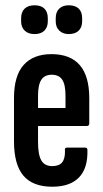

<svg xmlns="http://www.w3.org/2000/svg" viewBox="-20 -701 389 727"><path d="M178 6Q104 6 68.5 -36Q33 -78 33 -166V-330Q33 -414 69.5 -455Q106 -496 175 -496Q246 -496 282 -454.5Q318 -413 318 -329V-234Q318 -224 309 -224H124V-163Q124 -115 136.5 -93.5Q149 -72 178 -72Q204 -72 215.5 -86.5Q227 -101 226 -131Q224 -142 233 -142H303Q311 -142 311 -133Q313 -64 279 -29Q245 6 178 6ZM124 -292H228V-339Q228 -381 215.5 -399.5Q203 -418 176 -418Q149 -418 136.5 -399Q124 -380 124 -339ZM111 -572Q87 -572 73.5 -585Q60 -598 60 -620V-632Q60 -656 73.5 -668.5Q87 -681 111 -681Q135 -681 148 -668.5Q161 -656 161 -632V-620Q161 -598 148 -585Q135 -572 111 -572ZM240 -572Q218 -572 204.5 -585Q191 -598 191 -620V-632Q191 -656 204.5 -668.5Q218 -681 240 -681Q265 -681 278 -668.5Q291 -656 291 -632V-620Q291 -598 278 -585Q265 -572 240 -572Z"/></svg>

Font: Sofia Sans Extra Condensed SemiBold
Style: Regular
Weight: 600
Designer: Botio Nikoltchev, Ani Petrova
Foundry: lettersoup
Version: Version 4.101